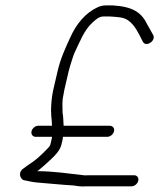

<svg xmlns="http://www.w3.org/2000/svg" viewBox="-20 -657 588 710"><path d="M111.9 -151H171.9C171.7 -150.3 171.8 -149.3 172.2 -148L166.2 -122C165.5 -119.3 163.4 -116 159.9 -112C148.6 -99.5 132.1 -84 119.9 -73C102.8 -57.8 83.6 -47.6 66.8 -34C46.2 -21.2 53.4 3 66.9 9C83.4 11.8 99.1 16.7 117.8 18C164.9 21.7 206.8 26.2 253.3 29C270.2 31.7 279.5 33.4 299.6 32H466.6C477.4 32 488.8 22.5 491.3 11.5C493.9 0.5 486.9 -9 476.1 -9H307.1C299.6 -8.3 293.6 -8.3 289.1 -9C233.6 -15.3 176.3 -24 117.5 -24L121 -26C136.1 -38.3 152.6 -52.8 167.5 -67C183.2 -81.8 200.3 -98.5 206.9 -121L210.7 -137.5C211.7 -141.8 212.5 -146.3 212.9 -151H375.9C387.5 -151 398.9 -160 401.6 -171.5C404.3 -183 397 -192 385.3 -192H215.3C213.7 -207.8 214.7 -224.5 211.4 -240C211.6 -258.4 208.8 -280.8 214 -303C215.1 -311 216.5 -318.3 218 -325L234 -394C235.5 -400.7 237.5 -407.7 239.8 -415L247.4 -439C249.9 -447 252.6 -454.7 255.7 -462C275.4 -503.1 291.5 -546.2 321.9 -573.5C333.2 -583.7 345.9 -596 361.6 -596H386.6C414.8 -594.1 436.6 -593.7 453.4 -582C480.3 -563.2 493.4 -531.3 508.1 -503C518.7 -481.1 557.2 -505.1 546.7 -527C539.1 -541.5 533.2 -550.8 525.4 -565C503.7 -611.4 470.4 -632.6 397.1 -637H371.1C361.7 -637 352.3 -635 342.7 -631C296.9 -610.5 262.3 -569 239.6 -518C222.4 -480.8 203.8 -440.8 193 -394L177 -325C170.8 -298 169.4 -272.5 168.7 -250L169.6 -228C170.8 -217 172.1 -203.3 172.3 -192H121.3C110.5 -192 99.1 -182.5 96.6 -171.5C94.1 -160.5 101 -151 111.9 -151Z"/></svg>

Font: HoneyBee
Style: SeLitIt
Weight: 300
Foundry: Cannot Into Space Fonts
Version: Version 0.89